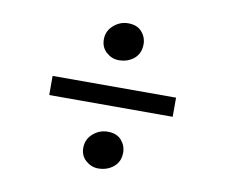

<svg xmlns="http://www.w3.org/2000/svg" viewBox="-63 -647 796 677"><g transform="rotate(10 334.5 -309.0)"><path d="M333 -436.5Q308.5 -436.5 288.8 -454Q269 -471.5 269 -500Q269 -530 292 -550.2Q315 -570.5 344 -570.5Q376.5 -570.5 393.2 -551.2Q410 -532 410 -507Q410 -474 387.8 -455.2Q365.5 -436.5 333 -436.5ZM555.5 -341.5V-273H113.5V-341.5ZM264 -110.5Q264 -141.5 287 -161.5Q310 -181.5 339.5 -181.5Q372 -181.5 388.8 -162.2Q405.5 -143 405.5 -118Q405.5 -85.5 382.8 -66.8Q360 -48 328 -48Q303.5 -48 283.8 -65.2Q264 -82.5 264 -110.5Z"/></g></svg>

Font: Merriweather 60pt SemiBold
Style: Regular
Weight: 600
Version: Version 2.100